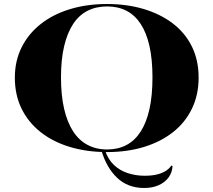

<svg xmlns="http://www.w3.org/2000/svg" viewBox="-20 -743 1064 957"><path d="M485 5H503Q518 51 547.5 79Q577 107 617 120Q657 133 701 133Q740 133 767 125.5Q794 118 810.5 106Q827 94 834 82L840 85Q838 118 819.5 142.5Q801 167 770 180.5Q739 194 699 194Q617 194 563.5 143Q510 92 485 5ZM514 -723Q613 -723 696.5 -698Q780 -673 841.5 -626Q903 -579 936.5 -511Q970 -443 970 -356Q970 -270 936.5 -201Q903 -132 842 -84Q781 -36 697.5 -10.5Q614 15 514 15Q413 15 328.5 -10.5Q244 -36 182.5 -84.5Q121 -133 87.5 -201.5Q54 -270 54 -356Q54 -439 87.5 -506.5Q121 -574 182 -622.5Q243 -671 327.5 -697Q412 -723 514 -723ZM514 -711Q459 -711 416 -689Q373 -667 344 -622.5Q315 -578 299.5 -512Q284 -446 284 -357Q284 -268 299.5 -201Q315 -134 344 -89Q373 -44 416 -21Q459 2 514 2Q568 2 610 -20Q652 -42 681 -87Q710 -132 725 -199.5Q740 -267 740 -357Q740 -447 725 -513.5Q710 -580 681 -624Q652 -668 610 -689.5Q568 -711 514 -711Z"/></svg>

Font: Kalnia SemiExpanded Medium
Style: Regular
Weight: 500
Width: 6
Designer: Frida Medrano
Foundry: Frida Medrano
Version: Version 1.105